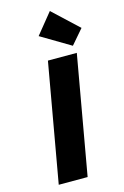

<svg xmlns="http://www.w3.org/2000/svg" viewBox="-143 -1035 707 1098"><g transform="rotate(-15 210.0 -486.5)"><path d="M357 -702 233 0H62L186 -702ZM171 -851 270 -973 420 -833 346 -747Z"/></g></svg>

Font: Fz Poppins
Style: Bold Italic
Weight: 700
Italic angle: -10°
Designer: Ninad Kale (Devanagari), Jonny Pinhorn (Latin)
Foundry: Indian Type Foundry
Version: Vit hóa bi Vntype.Com & FontZin.Com